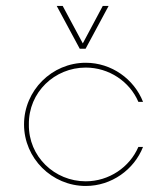

<svg xmlns="http://www.w3.org/2000/svg" viewBox="-20 -615 555 643"><path d="M247.1 -451.7H266.6L343.8 -595.2H324.2L257.3 -469.7L189.9 -595.2H169.9ZM267.1 7.8C353.5 7.8 429.2 -46.9 459 -123H443.4C414.1 -54.7 344.7 -7.8 267.1 -7.8C163.1 -7.8 75.2 -90.3 76.7 -198.2C75.2 -306.2 163.1 -388.7 267.1 -388.7C344.7 -388.7 414.1 -342.3 443.4 -273.9H459C429.2 -350.1 353.5 -404.8 267.1 -404.8C153.8 -404.8 60.5 -312 60.5 -198.2C60.5 -85 153.8 7.8 267.1 7.8Z"/></svg>

Font: Now Thin
Style: Regular
Weight: 100
Designer: Alfredo Marco Pradil
Foundry: Alfredo Marco Pradil
Version: Version 1.200;hotconv 1.0.109;makeotfexe 2.5.65596